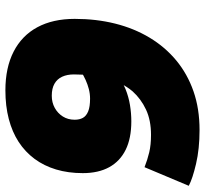

<svg xmlns="http://www.w3.org/2000/svg" viewBox="-44 -706 760 712"><g transform="rotate(90 336.0 -350.0)"><path d="M315 10Q231 10 171.5 -20.5Q112 -51 81 -108.5Q50 -166 50 -247Q50 -327 67.5 -397Q85 -467 119.5 -524.5Q154 -582 204 -623.5Q254 -665 318.5 -687.5Q383 -710 462 -710Q532 -710 587.5 -697Q643 -684 669 -670L600 -506Q572 -517 544.5 -523.5Q517 -530 480 -530Q426 -530 386.5 -511.5Q347 -493 319 -462Q285 -422 270.5 -365.5Q256 -309 256 -244Q256 -219 264.5 -200.5Q273 -182 290.5 -172Q308 -162 335 -162Q360 -162 380 -173Q400 -184 412 -203Q424 -222 424 -247Q424 -265 417 -277.5Q410 -290 393 -297Q376 -304 346 -304Q328 -304 310.5 -299.5Q293 -295 276.5 -287.5Q260 -280 246 -271L257 -403Q282 -424 310.5 -435.5Q339 -447 369.5 -452Q400 -457 430 -457Q493 -457 535.5 -436Q578 -415 600 -375Q622 -335 622 -277Q622 -223 608.5 -178Q595 -133 569 -98Q543 -63 506 -39Q469 -15 421 -2.5Q373 10 315 10Z"/></g></svg>

Font: Georama ExtraCondensed Thin Black
Style: Italic
Weight: 900
Italic angle: -9°
Version: Version 1.001